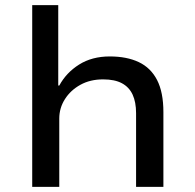

<svg xmlns="http://www.w3.org/2000/svg" viewBox="-20 -725 756 745"><path d="M105 0V-705H206V-393H210Q237 -443 287 -474.5Q337 -506 406 -506Q472 -506 518.5 -484Q565 -462 589.5 -414.5Q614 -367 614 -290V0H508V-286Q508 -329 494.5 -358Q481 -387 453 -402Q425 -417 380 -417Q330 -417 292 -396Q254 -375 232 -340.5Q210 -306 210 -265V0Z"/></svg>

Font: Nunito Sans 7pt SemiExpanded Medium
Style: Regular
Weight: 500
Width: 6
Designer: Vernon Adams
Foundry: Vernon Adams
Version: Version 3.101;gftools[0.9.27]